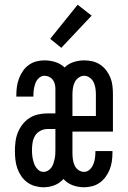

<svg xmlns="http://www.w3.org/2000/svg" viewBox="-20 -783 540 811"><path d="M164 8Q146 8 128 3Q110 -2 95 -13Q80 -24 69.5 -39.5Q59 -55 53 -72.5Q47 -90 45 -108.5Q43 -127 43 -146Q43 -165 45.5 -185Q48 -205 55.5 -223.5Q63 -242 75.5 -258Q88 -274 104.5 -284.5Q121 -295 140.5 -299.5Q160 -304 180 -304H214V-408Q214 -418 211.5 -428Q209 -438 203 -446Q197 -454 187.5 -458.5Q178 -463 168 -463Q155 -463 144.5 -453.5Q134 -444 129.5 -431.5Q125 -419 123 -406Q121 -393 121 -379V-375H49V-383Q49 -400 51.5 -417.5Q54 -435 60.5 -452Q67 -469 77 -483.5Q87 -498 101.5 -508.5Q116 -519 133 -523.5Q150 -528 168 -528Q191 -528 213.5 -521Q236 -514 253 -498Q269 -514 291 -521Q313 -528 336 -528Q353 -528 370.5 -524Q388 -520 403 -510Q418 -500 429 -485.5Q440 -471 446.5 -454.5Q453 -438 455 -420.5Q457 -403 457 -385V-227H286V-135Q286 -122 288 -109Q290 -96 295 -84.5Q300 -73 311 -65Q322 -57 335 -57Q348 -57 358.5 -66.5Q369 -76 374 -88.5Q379 -101 381 -114Q383 -127 383 -141V-145H455V-137Q455 -120 452.5 -102Q450 -84 443.5 -67.5Q437 -51 426.5 -36.5Q416 -22 401.5 -11.5Q387 -1 369.5 3.5Q352 8 335 8Q310 8 287 -0.5Q264 -9 248 -27Q232 -9 210 -0.5Q188 8 164 8ZM286 -293H385V-385Q385 -398 383 -411Q381 -424 375.5 -435.5Q370 -447 359 -455Q348 -463 336 -463Q323 -463 312 -455Q301 -447 295.5 -435.5Q290 -424 288 -411Q286 -398 286 -385ZM164 -57Q174 -57 183 -62.5Q192 -68 197.5 -76Q203 -84 206 -93.5Q209 -103 211 -112.5Q213 -122 213.5 -132Q214 -142 214 -152V-238H180Q165 -238 150.5 -230.5Q136 -223 128 -209.5Q120 -196 117.5 -180Q115 -164 115 -149Q115 -134 117 -120Q119 -106 124 -92Q129 -78 139.5 -67.5Q150 -57 164 -57ZM239 -581 192 -619 308 -763 367 -717Z"/></svg>

Font: HulyMono
Style: Regular
Weight: 400
Monospace: yes
Designer: Belleve Invis
Foundry: Belleve Invis
Version: Version 33.2.5; ttfautohint (v1.8.4)